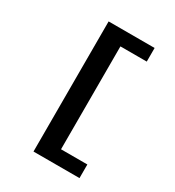

<svg xmlns="http://www.w3.org/2000/svg" viewBox="-202 -828 1004 1099"><g transform="rotate(30 300.0 -278.0)"><path d="M190 152V-708H494V-618H320V62H494V152Z"/></g></svg>

Font: Source Code Pro ExtraLight Black
Style: Regular
Weight: 900
Monospace: yes
Version: Version 1.018;hotconv 1.0.116;makeotfexe 2.5.65601